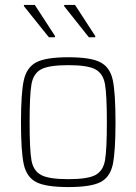

<svg xmlns="http://www.w3.org/2000/svg" viewBox="-20 -750 553 778"><path d="M65 -254Q65 -373 76.5 -425Q88 -477 127 -497.5Q166 -518 257 -518Q348 -518 387 -497.5Q426 -477 437 -425.5Q448 -374 448 -254Q448 -135 437 -83.5Q426 -32 387 -12Q348 8 257 8Q166 8 127 -12Q88 -32 76.5 -83.5Q65 -135 65 -254ZM413 -254Q413 -365 405.5 -408.5Q398 -452 366.5 -469Q335 -486 257 -486Q178 -486 146.5 -469Q115 -452 107.5 -408.5Q100 -365 100 -254Q100 -143 107.5 -100.5Q115 -58 146.5 -41Q178 -24 257 -24Q336 -24 367 -41Q398 -58 405.5 -100.5Q413 -143 413 -254ZM178 -599 77 -725V-730H121L203 -604V-599ZM340 -599 240 -725V-730H284L366 -604V-599Z"/></svg>

Font: Saira Semi Condensed Thin
Style: Regular
Weight: 100
Width: 4
Designer: Hector Gatti with collaboration of the Omnibus-Type team
Foundry: Omnibus-Type
Version: Version 1.001; ttfautohint (v1.8)